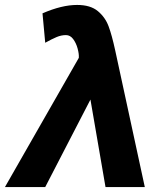

<svg xmlns="http://www.w3.org/2000/svg" viewBox="-68 -757 650 777"><path d="M-48 0H115L298 -354L359 0H518L398 -554Q385 -614 371.5 -650.5Q358 -687 328 -712Q298 -737 244 -737Q182 -737 104 -703L115 -584Q142 -599 161 -607Q180 -615 199 -615Q216 -615 228 -599Q240 -583 246 -561Q252 -539 251 -524V-523Z"/></svg>

Font: Geom Bold
Style: Bold Italic
Weight: 700
Italic angle: -10°
Version: Version 1.102